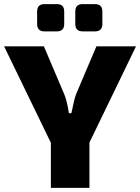

<svg xmlns="http://www.w3.org/2000/svg" viewBox="-25 -916 683 936"><path d="M252 -763H192Q156 -763 156 -799V-860Q156 -896 192 -896H252Q288 -896 288 -860V-799Q288 -763 252 -763ZM438 -763H378Q342 -763 342 -799V-860Q342 -896 378 -896H438Q474 -896 474 -860V-799Q474 -763 438 -763ZM411 -221V0H223V-220L-5 -690H189L288 -457Q301 -427 311 -364H323Q337 -434 346 -457L445 -690H638Z"/></svg>

Font: Exo 2.0 Extra Bold
Style: Regular
Weight: 800
Designer: Natanael Gama
Version: Version 1.001;PS 001.001;hotconv 1.0.70;makeotf.lib2.5.58329